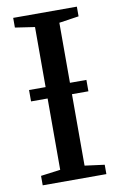

<svg xmlns="http://www.w3.org/2000/svg" viewBox="-85 -791 522 839"><g transform="rotate(-10 176.0 -371.5)"><path d="M122 -53.5V-687L35 -700V-743H317.5V-700L230 -687V-53L317.5 -41.5V0H35V-42ZM303 -420.5V-370H48.5V-420.5Z"/></g></svg>

Font: Merriweather 48pt
Style: Regular
Weight: 400
Version: Version 2.100